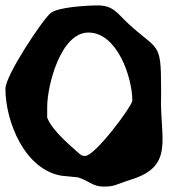

<svg xmlns="http://www.w3.org/2000/svg" viewBox="-54 -641 647 708"><path d="M240 -73C212 -99 141 -155 120 -207V-247C120 -324 169 -521 272 -521C379 -521 434 -354 434 -270C434 -251 297 -66 260 -66C252 -66 248 -67 240 -73ZM-34 -314C-34 -194 36 -16 173 7C179 8 228 12 233 13C276 26 287 47 328 47C371 47 370 40 433 20C590 -30 535 -132 540 -287V-318C540 -489 529 -453 420 -553C377 -593 364 -621 306 -621C268 -621 160 -615 133 -593C103 -569 -34 -363 -34 -314Z"/></svg>

Font: Charger
Style: Overspray
Weight: 400
Designer: Jasper
Foundry: Cannot Into Space Fonts
Version: Version 0.980